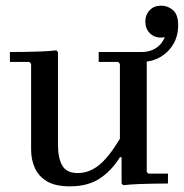

<svg xmlns="http://www.w3.org/2000/svg" viewBox="-20 -649 650 679"><path d="M227 10Q176 10 146.5 -7.5Q117 -25 103.5 -54.5Q90 -84 90 -120V-445H185V-138Q185 -89 200.5 -63Q216 -37 255 -37Q295 -37 329.5 -64.5Q364 -92 404 -158V-93Q376 -47 334 -18.5Q292 10 227 10ZM90 -423 84 -430H15V-465Q41 -465 69.5 -465.5Q98 -466 125.5 -467Q153 -468 179 -471L185 -465V-430ZM416 6 410 0V-93H404V-445H499V-41L505 -35H574V0Q548 0 521.5 0.5Q495 1 468.5 2Q442 3 416 6ZM404 -423 398 -430H329V-465H479L499 -430ZM479 -430V-465Q502 -465 519.5 -472.5Q537 -480 549.5 -495Q562 -510 567 -532L592 -533Q586 -526 572.5 -521Q559 -516 550 -516Q525 -516 509.5 -532Q494 -548 494 -572Q494 -597 509.5 -613Q525 -629 550 -629Q573 -629 591 -614Q609 -599 610 -564Q611 -524 593.5 -494Q576 -464 546.5 -447Q517 -430 479 -430Z"/></svg>

Font: Brygada 1918 Medium
Style: Regular
Weight: 500
Designer: Mateusz Machalski | Borys Kosmynka | Przemek Hoffer
Foundry: NIEPODLEGLA 2018
Version: Version 3.006